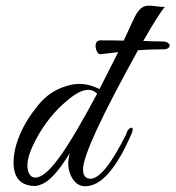

<svg xmlns="http://www.w3.org/2000/svg" viewBox="-20 -646 609 666"><path d="M268 -58C268 -105 332 -243 459 -472C488 -474 519 -475 552 -475C562 -476 568 -481 569 -489C566 -497 559 -501 548 -502C529 -502 505 -503 477 -504C516 -572 541 -611 552 -622C540 -621 511 -626 507 -626H493C478 -626 460 -618 441 -574L409 -505C386 -506 359 -506 328 -506C300 -506 313 -456 328 -458L390 -465L325 -337C278 -361 240 -357 212 -348C173 -337 140 -315 113 -282C86 -249 64 -215 49 -179C34 -144 27 -111 27 -82C27 -39 43 -13 76 -4C91 0 106 1 122 -6C150 -15 183 -51 222 -115C215 -88 212 -56 233 -24C244 -8 258 0 276 0C331 0 385 -62 438 -186C448 -216 421 -201 419 -183C367 -78 325 -26 294 -26C277 -26 268 -37 268 -58ZM317 -321C209 -120 147 -30 102 -30C83 -30 75 -51 75 -72C75 -95 85 -125 104 -161C133 -216 170 -262 215 -299C271 -346 300 -338 317 -321Z"/></svg>

Font: VL Great Vibes
Style: Regular
Weight: 400
Designer: Robert E. Leuschke
Foundry: Robert E. Leuschke
Version: Version 1.001